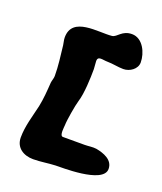

<svg xmlns="http://www.w3.org/2000/svg" viewBox="-103 -671 547 648"><g transform="rotate(20 171.0 -346.5)"><path d="M261 -602C225 -602 217 -575 199 -573C152 -568 51 -591 51 -514C51 -504 54 -496 55 -487C59 -451 64 -416 64 -380C64 -371 60 -363 59 -354C57 -324 55 -295 49 -266C40 -226 27 -187 27 -146C27 -109 57 -91 91 -91C118 -91 144 -96 170 -97C184 -98 342 -92 342 -147C342 -180 307 -192 280 -197C266 -199 252 -196 238 -196H160C147 -196 153 -230 153 -236C153 -253 163 -311 168 -327C178 -358 180 -415 180 -447C180 -456 178 -466 178 -475C178 -495 197 -486 215 -486C234 -486 254 -481 273 -481C296 -481 321 -498 321 -522C321 -556 300 -602 261 -602Z"/></g></svg>

Font: ChillLongCangKaiShu ExtraBold
Style: Regular
Weight: 800
Version: Version 3.500;Glyphs 3.1.1 (3135)